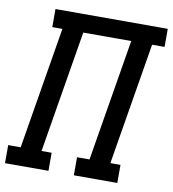

<svg xmlns="http://www.w3.org/2000/svg" viewBox="-91 -807 791 879"><g transform="rotate(10 304.5 -367.5)"><path d="M-9 0V-84H49L143 -651H96V-735H618V-651H560L466 -84H513V0H311V-84H369L463 -651H240L146 -84H193V0Z"/></g></svg>

Font: Iosevka Curly Slab MdExObl
Style: Regular
Weight: 500
Width: 7
Italic angle: -9°
Monospace: yes
Designer: Belleve Invis
Foundry: Belleve Invis
Version: Version 11.1.0; ttfautohint (v1.8.3)